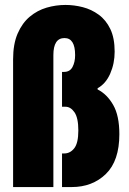

<svg xmlns="http://www.w3.org/2000/svg" viewBox="-20 -757 523 777"><path d="M33 0V-517Q33 -579 51.5 -621.5Q70 -664 100.5 -689.5Q131 -715 168.5 -726Q206 -737 245 -737Q280 -737 315 -728Q350 -719 379.5 -697.5Q409 -676 426.5 -639.5Q444 -603 444 -548Q444 -500 426 -459Q408 -418 375 -400V-395Q413 -376 438 -332.5Q463 -289 463 -214Q463 -106 408.5 -53Q354 0 270 0H231V-136H240Q264 -136 280.5 -157Q297 -178 297 -229Q297 -280 281.5 -302.5Q266 -325 245 -325H231V-466H239Q263 -466 273.5 -486Q284 -506 284 -534Q284 -603 241 -603Q196 -603 196 -534V0Z"/></svg>

Font: Archivo ExtraCondensed Black
Style: Regular
Weight: 900
Width: 2
Designer: Hector Gatti
Foundry: Omnibus-Type
Version: Version 2.001; ttfautohint (v1.8.3)